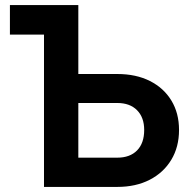

<svg xmlns="http://www.w3.org/2000/svg" viewBox="-20 -735 758 755"><path d="M153 0V-599H19V-715H288V-444H441Q515 -444 569.5 -416.5Q624 -389 654 -339.5Q684 -290 684 -224Q684 -157 653.5 -106.5Q623 -56 568.5 -28Q514 0 441 0ZM441 -330H288V-115H441Q491 -115 519 -143.5Q547 -172 547 -224Q547 -273 519 -301.5Q491 -330 441 -330Z"/></svg>

Font: Wix Madefor Text
Style: Bold
Weight: 700
Designer: Dalton Maag Ltd
Foundry: Dalton Maag Ltd
Version: Version 3.100